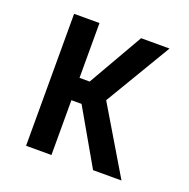

<svg xmlns="http://www.w3.org/2000/svg" viewBox="-99 -615 699 711"><g transform="rotate(20 250.0 -260.0)"><path d="M76 0V-520H176V-304H216L340 -520H452L297 -260L452 0H340L216 -216H176V0Z"/></g></svg>

Font: Iosevka SS18 Semibold
Style: Regular
Weight: 600
Monospace: yes
Designer: Belleve Invis
Foundry: Belleve Invis
Version: Version 25.1.1; ttfautohint (v1.8.4)